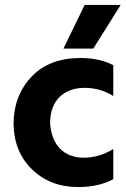

<svg xmlns="http://www.w3.org/2000/svg" viewBox="-20 -750 509 778"><path d="M358 -553H237L323 -730H469ZM297 8Q183 8 109 -64.5Q35 -137 35 -252Q37 -366 109 -440.5Q181 -515 306 -515Q383 -515 439 -486V-361Q386 -394 323 -394Q260 -394 222 -357.5Q184 -321 183 -252Q187 -185 223 -148Q259 -111 320 -111Q381 -111 439 -146V-24Q380 8 297 8Z"/></svg>

Font: Hind Kochi
Style: Bold
Weight: 700
Designer: Dhruvi Tolia
Foundry: Indian Type Foundry
Version: Version 0.702;PS 1.0;hotconv 1.0.81;makeotf.lib2.5.63406